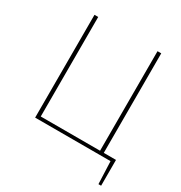

<svg xmlns="http://www.w3.org/2000/svg" viewBox="-193 -828 1053 1116"><g transform="rotate(30 333.5 -269.5)"><path d="M647 -22V151H629L623 0H117V-690H142V-22H540V-690H565V-22Z"/></g></svg>

Font: Taylor Sans Thin
Style: Regular
Weight: 100
Italic angle: -8°
Designer: Natanael Gama
Version: Version 1.001 September 8, 2015